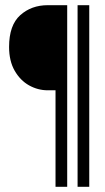

<svg xmlns="http://www.w3.org/2000/svg" viewBox="-20 -720 406 740"><path d="M239 0H194V-372H164Q126 -372 92 -391Q58 -410 36.5 -447.5Q15 -485 15 -539Q15 -623 58 -661.5Q101 -700 164 -700H239ZM279 -700H324V0H279Z"/></svg>

Font: Phudu SemiBold
Style: Regular
Weight: 600
Version: Version 1.005;gftools[0.9.23]